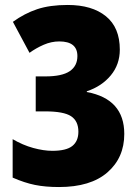

<svg xmlns="http://www.w3.org/2000/svg" viewBox="-20 -744 562 774"><path d="M463 -544Q463 -484 426.5 -440Q390 -396 330 -376V-373Q481 -345 481 -204Q481 -108 413 -49Q345 10 218 10Q163 10 121 1.5Q79 -7 31 -28V-183Q72 -159 114 -147.5Q156 -136 191 -136Q247 -136 271.5 -155.5Q296 -175 296 -213Q296 -256 266.5 -275.5Q237 -295 162 -295H124V-436H163Q230 -436 261 -457Q292 -478 292 -518Q292 -577 219 -577Q187 -577 156 -563.5Q125 -550 99 -531L32 -656Q79 -690 130 -707Q181 -724 253 -724Q351 -724 407 -678.5Q463 -633 463 -544Z"/></svg>

Font: Noto Sans Lao UI Cond Blk
Style: Regular
Weight: 900
Width: 3
Designer: Monotype Design Team
Foundry: Monotype Imaging Inc.
Version: Version 2.000; ttfautohint (v1.8.4.7-5d5b)